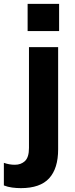

<svg xmlns="http://www.w3.org/2000/svg" viewBox="-79 -751 389 994"><path d="M64 -590V-731H227V-590ZM29 223Q7 223 -16 220Q-39 217 -59 209V92Q-31 102 -2 102Q30 102 50.5 82.5Q71 63 71 15V-507H222V22Q222 121 175.5 172Q129 223 29 223Z"/></svg>

Font: Mulish ExtraBold
Style: Regular
Weight: 800
Designer: Vernon Adams
Foundry: Vernon Adams
Version: Version 3.603; ttfautohint (v1.8.3)